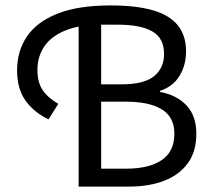

<svg xmlns="http://www.w3.org/2000/svg" viewBox="-20 -688 784 708"><path d="M270 0V-627H353V-377H428Q511 -377 548 -407Q585 -437 585 -489Q585 -547 542 -572Q499 -597 414 -597H354Q272 -597 219.5 -575Q167 -553 142.5 -515.5Q118 -478 118 -431Q118 -384 137.5 -355.5Q157 -327 195 -305L159 -248Q106 -273 74.5 -316.5Q43 -360 43 -429Q43 -499 79 -553Q115 -607 191.5 -637.5Q268 -668 388 -668Q481 -668 542.5 -650.5Q604 -633 635 -595.5Q666 -558 666 -499Q666 -447 641.5 -407.5Q617 -368 570 -353V-349Q631 -338 667.5 -299.5Q704 -261 704 -195Q704 -129 672.5 -86Q641 -43 585.5 -21.5Q530 0 457 0ZM353 -66H445Q529 -66 576 -97.5Q623 -129 623 -195Q623 -256 577 -284.5Q531 -313 445 -313H353Z"/></svg>

Font: Source Sans 3 ExtraLight
Style: Regular
Weight: 400
Version: Version 3.052;hotconv 1.1.0;makeotfexe 2.6.0